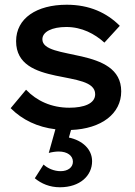

<svg xmlns="http://www.w3.org/2000/svg" viewBox="-20 -532 572 811"><path d="M233 259C318 259 369 210 369 149C369 98 328 61 271 49L280 17C409 12 492 -52 492 -146C492 -338 159 -274 159 -366C159 -398 200 -418 260 -418C326 -418 380 -389 421 -352L486 -423C431 -478 358 -512 262 -512C135 -512 48 -455 48 -358C48 -161 382 -242 382 -134C382 -94 334 -77 273 -77C197 -77 135 -106 90 -153L25 -75C75 -25 139 5 214 14L186 114C201 110 216 108 228 108C265 108 288 126 288 151C288 175 267 191 236 191C208 191 181 179 164 163L127 221C155 244 190 259 233 259Z"/></svg>

Font: LaHaus Display SemiBold
Style: Regular
Weight: 600
Designer: We are Make, BastardaType, Dalton Maag Ltd
Foundry: BastardaType, Dalton Maag Ltd
Version: Version 3.100;Glyphs 3.3 (3331)